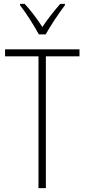

<svg xmlns="http://www.w3.org/2000/svg" viewBox="-20 -968 436 988"><path d="M180 -791H215C240 -836 282 -899 314 -941V-948H290C255 -908 226 -871 198 -829C172 -870 137 -916 107 -948H83V-941C112 -905 155 -837 180 -791ZM216 0V-678H389V-714H6V-678H178V0Z"/></svg>

Font: Noto Sans Condensed ExtraLight
Style: Regular
Weight: 200
Width: 3
Designer: Monotype Design Team
Foundry: Monotype Imaging Inc.
Version: Version 2.013